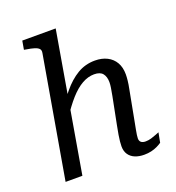

<svg xmlns="http://www.w3.org/2000/svg" viewBox="-134 -842 875 956"><g transform="rotate(-20 303.5 -364.0)"><path d="M53 0H142L268 -735H91L83 -689L94 -687Q120 -683 136 -678Q152 -673 159.5 -665Q167 -657 164 -642ZM478 -161 509 -325Q514 -349 516 -368.5Q518 -388 518 -401Q518 -438 503 -464Q488 -490 460.5 -504Q433 -518 396 -518Q345 -518 303 -493Q261 -468 223.5 -422.5Q186 -377 148 -315L172 -290Q208 -346 240.5 -382.5Q273 -419 305 -437Q337 -455 369 -455Q401 -455 414.5 -438Q428 -421 428 -392Q428 -380 425.5 -363.5Q423 -347 418 -321L390 -179Q384 -150 381 -130.5Q378 -111 376.5 -97.5Q375 -84 375 -71Q375 -45 387 -27.5Q399 -10 420 -1.5Q441 7 468 7Q488 7 505.5 3Q523 -1 537.5 -8Q552 -15 562 -22L572 -74Q567 -72 554.5 -67Q542 -62 527 -57.5Q512 -53 497 -53Q481 -53 473 -60Q465 -67 465 -80Q465 -87 466.5 -98Q468 -109 471 -124.5Q474 -140 478 -161Z"/></g></svg>

Font: Roboto Serif 20pt
Style: Italic
Weight: 400
Italic angle: -10°
Designer: Greg Gazdowicz
Foundry: Commercial Type
Version: Version 1.008